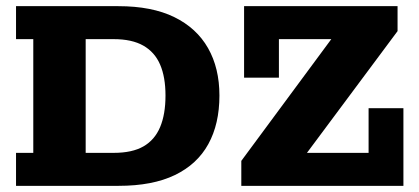

<svg xmlns="http://www.w3.org/2000/svg" viewBox="-20 -603 1358 623"><path d="M32 0V-107H88V-476H32V-583H364Q473 -583 545.5 -547.5Q618 -512 655 -447Q692 -382 692 -293Q692 -201 656 -135.5Q620 -70 547.5 -35Q475 0 365 0ZM258 -107H349Q409 -107 445.5 -128Q482 -149 499.5 -190.5Q517 -232 517 -293Q517 -353 499.5 -393.5Q482 -434 445 -455Q408 -476 349 -476H258ZM763 0V-81L1055 -476H885V-351H772V-583H1270V-502L976 -107H1176V-252H1289V0Z"/></svg>

Font: Rokkitt ExtraBold
Style: Regular
Weight: 800
Version: Version 3.103